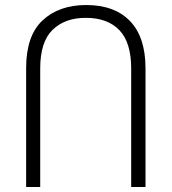

<svg xmlns="http://www.w3.org/2000/svg" viewBox="-20 -744 685 764"><path d="M84 0V-473Q84 -602 149.5 -663Q215 -724 323 -724Q436 -724 497.5 -660Q559 -596 559 -472V0H502V-471Q502 -575 455 -624Q408 -673 321 -673Q238 -673 189 -625Q140 -577 140 -472V0Z"/></svg>

Font: Noto Sans Georgian SemiCondensed Light
Style: Regular
Weight: 300
Width: 4
Designer: Monotype Design Team, Akaki Razmadze
Foundry: Google LLC
Version: Version 2.005; ttfautohint (v1.8.4.7-5d5b)